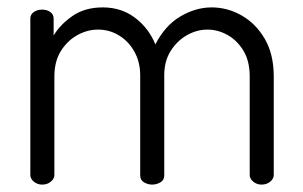

<svg xmlns="http://www.w3.org/2000/svg" viewBox="-20 -499 819 519"><path d="M94 0Q81 0 71.5 -8Q62 -16 62 -26V-449Q62 -460 71.5 -466.5Q81 -473 94 -473Q107 -473 116 -466.5Q125 -460 125 -449V-403Q142 -432 175.5 -455.5Q209 -479 258 -479Q308 -479 345 -451Q382 -423 400 -379Q426 -430 467.5 -454.5Q509 -479 552 -479Q595 -479 633.5 -457Q672 -435 696 -393.5Q720 -352 720 -292V-26Q720 -16 710.5 -8Q701 0 687 0Q674 0 664.5 -8Q655 -16 655 -26V-292Q655 -334 638 -362Q621 -390 595 -404.5Q569 -419 541 -419Q512 -419 485.5 -404Q459 -389 441.5 -361.5Q424 -334 424 -296V-25Q424 -12 413.5 -6Q403 0 391 0Q380 0 369.5 -6Q359 -12 359 -25V-295Q359 -331 343.5 -359Q328 -387 302 -403Q276 -419 245 -419Q216 -419 189 -404Q162 -389 144.5 -361Q127 -333 127 -292V-26Q127 -16 117.5 -8Q108 0 94 0Z"/></svg>

Font: Dosis ExtraLight
Style: Regular
Weight: 400
Version: Version 3.001; ttfautohint (v1.8.2)